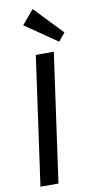

<svg xmlns="http://www.w3.org/2000/svg" viewBox="-103 -987 506 1029"><g transform="rotate(-10 150.0 -472.5)"><path d="M226 -700 128 0H30L128 -700ZM300 -792 264 -748 89 -868 154 -945Z"/></g></svg>

Font: Pathway Extreme Condensed Medium
Style: Italic
Weight: 500
Width: 3
Italic angle: -8°
Version: Version 1.001;gftools[0.9.26]